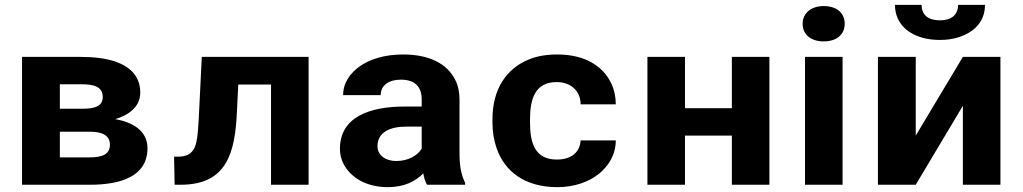

<svg xmlns="http://www.w3.org/2000/svg" viewBox="-20 -763 4224 793"><path d="M559.4 -381C559.4 -405.7 553.7 -427.3 542.3 -446C505.7 -506.2 418.4 -528 314.1 -528H71V0H351.5C480.8 0 589.1 -35.4 589.1 -151C589.1 -224.4 525.9 -258.7 456 -271C511.1 -287.3 559.4 -321.6 559.4 -381ZM434 -165C434 -124.8 400.4 -113 351.5 -113H227.2V-219H351.5C401.2 -219 434 -204.5 434 -165ZM404.3 -362C404.3 -323.8 370.4 -314 322.9 -314H227.2V-415H314.1C367.1 -415 404.3 -405.9 404.3 -362Z M1254.5 -528H813.4L802.4 -303C800.9 -269 799.1 -240.2 796.9 -216.5C791.6 -159.2 781.4 -116 715.5 -116H699L701.2 0H726.5C918 0 951.2 -133.5 958.6 -303L964.1 -414H1099.4V0H1254.5Z M1877.9 -128V-352C1877.9 -382.7 1872 -409.7 1860.3 -433C1826.2 -500.8 1752.5 -538 1644.7 -538C1568.6 -538 1506.7 -518.5 1464.3 -488C1428.6 -462.2 1397.2 -423.1 1397.2 -370H1552.3C1552.3 -411.9 1587.5 -434 1635.9 -434C1694 -434 1721.7 -404.3 1721.7 -353V-323H1652.4C1505.3 -323 1384 -279.4 1384 -148C1384 -125.3 1389.1 -104.3 1399.4 -85C1428.8 -29.6 1492.6 10 1582 10C1649.9 10 1697 -14.5 1728.3 -47C1731.2 -28.3 1736.4 -12.7 1743.7 0H1901V-8C1884.7 -40.6 1877.9 -78.8 1877.9 -128ZM1539.1 -159C1539.1 -217.5 1591.3 -240 1657.9 -240H1721.7V-149C1703.9 -119.9 1666 -98 1616.1 -98C1573 -98 1539.1 -121.6 1539.1 -159Z M2169.1 -257V-271C2169.1 -352.7 2189.2 -424 2279.1 -424C2338.8 -424 2378.1 -386.1 2378.1 -332H2523.3C2523.3 -363.3 2517.2 -391.8 2505.2 -417.5C2470.6 -490.9 2395.4 -538 2281.3 -538C2236.6 -538 2197.5 -531.2 2164.2 -517.5C2070 -478.9 2014 -393.3 2014 -271V-257C2014 -219.7 2019.5 -184.8 2030.5 -152.5C2063 -57 2145.2 10 2282.4 10C2354 10 2413.4 -13 2452.9 -44.5C2490.8 -74.8 2523.3 -121.6 2523.3 -183H2378.1C2375 -133.1 2338.4 -104 2280.2 -104C2188.3 -104 2169.1 -173.8 2169.1 -257Z M3157.8 0V-528H3002.7V-316H2809.1V-528H2654V0H2809.1V-203H3002.7V0Z M3460 0V-528H3304.9V0ZM3381.9 -592C3433.4 -592 3468.8 -618.6 3468.8 -665C3468.8 -711.4 3433.4 -738 3381.9 -738C3331.7 -738 3295 -709.5 3295 -665C3295 -618.9 3330.9 -592 3381.9 -592Z M3956.9 -528 3762.2 -203V-528H3606V0H3762.2L3956.9 -326V0H4112V-528ZM3862.3 -679C3814.5 -679 3786.4 -700.4 3786.4 -743H3676.4C3676.4 -721.7 3680.6 -702.2 3689 -684.5C3714.7 -630.8 3777.3 -598 3862.3 -598C3890.2 -598 3915.7 -601.7 3938.8 -609C3999.6 -628.3 4048.2 -670.2 4048.2 -743H3937.1C3937.1 -701.6 3909.2 -679 3862.3 -679Z"/></svg>

Font: Asimov
Style: Wid
Weight: 500
Designer: Google
Version: Version 2.000980; 2014